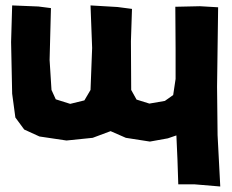

<svg xmlns="http://www.w3.org/2000/svg" viewBox="-20 -511 846 701"><path d="M784.2 169.9 774.4 -17.6 772.5 -194.3 776.4 -484.4 710 -488.3 620.1 -486.3 621.1 -332V-222.7L612.3 -164.1L582 -142.6L525.4 -132.8L478.5 -147.5L459 -182.6L458 -360.4L461.9 -478.5L409.2 -485.4L310.5 -491.2L316.4 -335.9L310.5 -182.6L288.1 -144.5L236.3 -131.8L183.6 -148.4L168 -182.6L161.1 -292L166 -481.4L120.1 -487.3L24.4 -491.2L20.5 -357.4L24.4 -168.9L36.1 -82L68.4 -38.1L124 -12.7L222.7 2L318.4 -7.8L383.8 -32.2L439.5 -7.8L527.3 5.9L592.8 -5.9L624 -16.6L627.9 71.3L630.9 162.1H691.4Z"/></svg>

Font: MaokenAssortedSans-TC
Style: Regular
Weight: 500
Version: Version 0.83